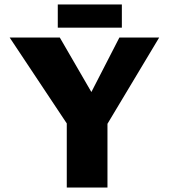

<svg xmlns="http://www.w3.org/2000/svg" viewBox="-20 -834 752 854"><path d="M277 0V-285L23 -667H246L432 -346H346L511 -667H688L432 -240L458 -333V0ZM237 -711V-814H522V-711Z"/></svg>

Font: Maven Pro ExtraBold
Style: Regular
Weight: 800
Designer: Joe Prince
Foundry: Joe Prince
Version: Version 2.100